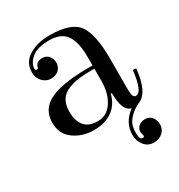

<svg xmlns="http://www.w3.org/2000/svg" viewBox="-166 -592 857 919"><g transform="rotate(-30 262.5 -132.5)"><path d="M392 161 387 141Q387 120 401 108Q415 96 437 96Q459 96 473 112Q487 128 487 154Q487 180 468 197.5Q449 215 418 215Q387 215 367 190.5Q347 166 347 132Q347 64 408 19Q362 9 362 -91H356Q343 -38 303 -9Q263 20 200.5 20Q138 20 91 -13.5Q44 -47 44 -110Q44 -157 71 -188Q127 -252 325 -252Q336 -252 348 -252V-301Q348 -380 321 -420Q294 -460 227.5 -460Q161 -460 130 -433Q99 -406 99 -377Q99 -368 107.5 -368Q116 -368 117 -377Q123 -403 157 -403Q179 -403 192 -387.5Q205 -372 205 -349.5Q205 -327 188.5 -311.5Q172 -296 145.5 -296Q119 -296 99.5 -316.5Q80 -337 80 -367Q80 -423 127 -451.5Q174 -480 241 -480Q360 -480 398.5 -426.5Q437 -373 437 -240V-63Q437 -22 455 -22Q492 -22 504 -137L522 -135Q510 -8 449 15Q417 30 396 52.5Q375 75 370.5 94Q366 113 366 129Q366 169 383 169Q392 169 392 161ZM348 -167V-234Q338 -234 316.5 -234Q295 -234 265.5 -231Q236 -228 205 -216Q141 -193 141 -114Q141 -66 164 -37Q187 -8 238 -8Q289 -8 318.5 -54Q348 -100 348 -167Z"/></g></svg>

Font: Elsie Swash Caps
Style: Regular
Weight: 400
Designer: Alejandro Inler
Foundry: Alejandro Inler
Version: 1.003